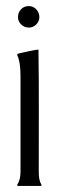

<svg xmlns="http://www.w3.org/2000/svg" viewBox="-20 -442 215 636"><path d="M107.4 -277.8Q108.9 -175.3 108.6 -74.5Q108.4 26.4 108.4 128.9Q108.4 139.6 110.1 150.1Q111.8 160.6 117.2 169.9V173.3Q116.2 173.3 115.7 173.6Q115.2 173.8 114.3 173.8H39.6Q38.6 173.8 38.3 173.6Q38.1 173.3 37.1 173.3V169.9Q43 160.6 45.4 150.1Q47.9 139.6 47.9 128.9V-190.9Q47.9 -208.5 45.9 -225.8Q43.9 -243.2 37.1 -259.8V-261.7L39.6 -264.2Q44.4 -265.1 54.4 -267.6Q64.5 -270 75 -272.2Q85.4 -274.4 94.7 -276.1Q104 -277.8 107.4 -277.8ZM75.2 -350.6Q61 -350.6 50.3 -360.8Q39.6 -371.1 39.6 -385.3Q39.6 -400.4 49.6 -411.1Q59.6 -421.9 75.2 -421.9Q90.3 -421.9 100.3 -410.9Q110.4 -399.9 110.4 -385.3Q110.4 -371.1 99.9 -360.8Q89.4 -350.6 75.2 -350.6Z"/></svg>

Font: CAT Linz
Style: Regular
Weight: 400
Designer: Peter Wiegel
Foundry: Peter Wiegel
Version: Version 1.08